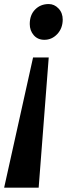

<svg xmlns="http://www.w3.org/2000/svg" viewBox="-29 -768 322 926"><path d="M157.5 137H-9L130.5 -491H206ZM273.5 -673Q273 -631 247 -603.5Q221 -576 185 -576Q153 -576 133.8 -598.2Q114.5 -620.5 114.5 -652Q114.5 -696 140.5 -722.2Q166.5 -748.5 206 -748.5Q233 -748.5 253.2 -727.2Q273.5 -706 273.5 -673Z"/></svg>

Font: Merriweather 60pt Black
Style: Italic
Weight: 900
Italic angle: -7.8°
Version: Version 2.101